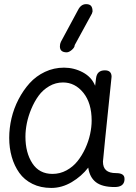

<svg xmlns="http://www.w3.org/2000/svg" viewBox="-20 -903 665 936"><path d="M443.8 -484.9 448.2 -521Q452.6 -560.1 491.2 -560.1Q523.9 -560.1 523.9 -528.8Q481.9 -124 481.9 -115.2Q481.9 -86.4 497.6 -72.8Q513.2 -59.1 545.9 -59.1Q586.9 -59.1 586.9 -32.2V-25.9Q584 8.8 539.1 8.8Q478 8.8 447.5 -14.9Q417 -38.6 410.2 -85.9Q377.4 -43.5 329.6 -15.1Q281.7 13.2 230 13.2Q178.2 13.2 138.2 -6.6Q98.1 -26.4 74 -60.5Q49.8 -94.7 37.4 -137.9Q24.9 -181.2 24.9 -231Q24.9 -278.3 36.1 -326.4Q47.4 -374.5 70.3 -418.7Q93.3 -462.9 124.5 -497.6Q155.8 -532.2 199.2 -552.7Q242.7 -573.2 292 -573.2Q340.8 -573.2 383.8 -550.3Q426.8 -527.3 443.8 -484.9ZM235.8 -55.2Q272.5 -55.2 304.2 -72.5Q335.9 -89.8 357.9 -117.4Q379.9 -145 395.8 -179.4Q411.6 -213.9 419.2 -248.8Q426.8 -283.7 426.8 -314.9Q426.8 -400.9 386.2 -450.9Q345.7 -501 287.1 -501Q251 -501 220 -482.9Q189 -464.8 168.2 -436.3Q147.5 -407.7 132.6 -372.1Q117.7 -336.4 110.8 -302Q104 -267.6 104 -236.8Q104 -158.7 137.7 -106.9Q171.4 -55.2 235.8 -55.2ZM428.2 -836.9 344.2 -683.1Q344.2 -671.9 330.3 -659.9Q316.4 -647.9 305.2 -647.9Q272 -647.9 272 -676.8Q272 -689.5 276.9 -699.2L360.8 -855Q375 -882.8 399.9 -882.8Q416.5 -882.8 423.8 -874.3Q431.2 -865.7 431.2 -847.2Q431.2 -845.7 428.2 -836.9Z"/></svg>

Font: BPreplay
Style: Italic
Weight: 400
Italic angle: -6°
Designer: Magenta/George Triantafyllakos
Foundry: Magenta/George Triantafyllakos
Version: Version 1.00